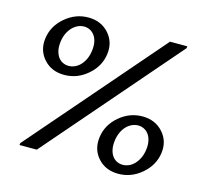

<svg xmlns="http://www.w3.org/2000/svg" viewBox="-99 -787 994 914"><g transform="rotate(15 398.0 -330.0)"><path d="M537.4 -42.7Q550.8 -36.1 566.4 -36.1Q582 -36.1 596.9 -42.7Q611.8 -49.3 624 -62.3Q636.2 -75.2 645 -93.8Q653.8 -112.3 656.7 -136.2Q659.7 -160.2 655.5 -178.7Q651.4 -197.3 642.1 -210Q632.8 -222.7 619.4 -229.5Q606 -236.3 590.3 -236.3Q574.7 -236.3 559.8 -229.5Q544.9 -222.7 532.7 -210Q520.5 -197.3 512 -178.7Q503.4 -160.2 500.5 -136.2Q497.6 -112.3 501.5 -93.8Q505.4 -75.2 514.6 -62.3Q523.9 -49.3 537.4 -42.7ZM730.5 -136.7Q721.7 -75.7 671.1 -32.5Q620.6 10.7 557.1 10.7Q493.7 10.7 455.8 -32Q418 -74.7 426.8 -136.2Q435.5 -197.8 485.8 -240.5Q536.1 -283.2 599.1 -283.2Q662.1 -283.2 700.7 -240.2Q739.3 -197.3 730.5 -136.7ZM166.7 -430.9Q180.2 -424.3 195.8 -424.3Q211.4 -424.3 226.3 -430.9Q241.2 -437.5 253.4 -450.4Q265.6 -463.4 274.2 -481.9Q282.7 -500.5 285.6 -524.4Q288.6 -548.3 284.7 -566.9Q280.8 -585.4 271.5 -598.1Q262.2 -610.8 248.8 -617.7Q235.4 -624.5 219.7 -624.5Q204.1 -624.5 189.2 -617.7Q174.3 -610.8 162.1 -598.1Q149.9 -585.4 141.1 -566.9Q132.3 -548.3 129.4 -524.4Q126.5 -500.5 130.6 -481.9Q134.8 -463.4 144 -450.4Q153.3 -437.5 166.7 -430.9ZM228.5 -671.4Q291.5 -671.4 329.8 -628.4Q368.2 -585.4 359.4 -524.4Q350.6 -463.4 300.3 -420.4Q250 -377.4 186.5 -377.4Q123 -377.4 85 -420.4Q46.9 -463.4 55.7 -524.4Q64.5 -585.4 115 -628.4Q165.5 -671.4 228.5 -671.4ZM632.8 -660.6H718.3L716.8 -650.9L153.3 0H67.9L69.3 -9.8Z"/></g></svg>

Font: NoticiaText-Italic
Style: Italic
Weight: 400
Italic angle: -8°
Designer: JM Sole
Foundry: JM Sole
Version: Version 1.003